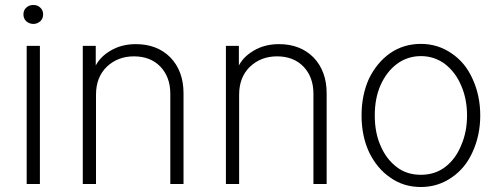

<svg xmlns="http://www.w3.org/2000/svg" viewBox="-20 -734 2000 770"><path d="M140 -550V4H87V-550ZM85 -649Q74 -660 74 -676Q74 -693 85 -703Q96 -714 114 -714Q131 -714 142 -703Q153 -693 153 -676Q153 -660 142 -649Q129 -638 114 -638Q98 -638 85 -649Z M312 4V-550H364V-463H360Q378 -504 422 -530Q466 -557 525 -557Q610 -557 663 -504Q716 -449 716 -360V4H663V-358Q663 -425 623 -467Q583 -508 517 -508Q452 -508 408 -466Q365 -424 365 -354V4Z M886 4V-550H938V-463H934Q952 -504 996 -530Q1040 -557 1099 -557Q1184 -557 1237 -504Q1290 -449 1290 -360V4H1237V-358Q1237 -425 1197 -467Q1157 -508 1091 -508Q1026 -508 982 -466Q939 -424 939 -354V4Z M1545 -22Q1492 -58 1460 -124Q1430 -189 1430 -271Q1430 -353 1460 -419Q1492 -484 1545 -521Q1599 -558 1668 -558Q1736 -558 1791 -520Q1846 -483 1875 -418Q1906 -351 1906 -271Q1906 -191 1875 -124Q1846 -59 1791 -22Q1736 16 1668 16Q1598 16 1545 -22ZM1765 -64Q1807 -96 1829 -150Q1853 -204 1853 -271Q1853 -338 1829 -392Q1807 -444 1765 -477Q1722 -509 1668 -509Q1614 -509 1571 -477Q1530 -446 1506 -392Q1483 -340 1483 -271Q1483 -202 1506 -150Q1529 -96 1571 -64Q1611 -33 1668 -33Q1724 -33 1765 -64Z"/></svg>

Font: Sinter Light
Style: Regular
Weight: 300
Foundry: Adobe & rsms
Version: Version 1.000